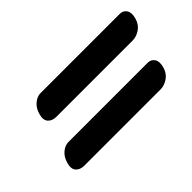

<svg xmlns="http://www.w3.org/2000/svg" viewBox="-45 -688 693 693"><g transform="rotate(-45 301.5 -341.5)"><path d="M111 -439.5Q117.5 -463.5 133.8 -477Q150 -490.5 167.5 -490.5H571.5Q589 -490.5 597.8 -477Q606.5 -463.5 600 -439.5Q593.5 -415 574.8 -402.2Q556 -389.5 536.5 -389.5H147.5Q126 -389.5 115 -402.2Q104 -415 111 -439.5ZM57.5 -243.5Q64 -267.5 80.2 -281Q96.5 -294.5 114 -294.5H518Q535.5 -294.5 544.2 -281Q553 -267.5 546.5 -243.5Q540 -219 521.2 -206.2Q502.5 -193.5 483 -193.5H94Q72.5 -193.5 61.5 -206.2Q50.5 -219 57.5 -243.5Z"/></g></svg>

Font: Fraunces 9pt S100
Style: Bold Italic
Weight: 700
Italic angle: -16°
Version: Version 1.000; ttfautohint (v1.8.3)